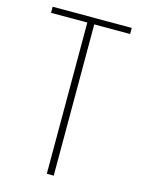

<svg xmlns="http://www.w3.org/2000/svg" viewBox="-114 -817 656 884"><g transform="rotate(15 213.5 -375.0)"><path d="M402 -750V-721H231V0H198V-721H25V-750Z"/></g></svg>

Font: Poiret One
Style: Regular
Weight: 400
Designer: Denis Masharov
Foundry: Denis Masharov
Version: Version 1.001